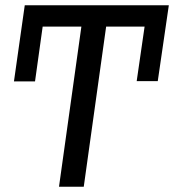

<svg xmlns="http://www.w3.org/2000/svg" viewBox="-20 -709 661 729"><path d="M289 -608H142L113 -400H33L74 -689H621L579 -401H499L529 -608H383L298 0H204Z"/></svg>

Font: FiraGO
Style: Italic
Weight: 400
Italic angle: -8°
Designer: bBox Type GmbH
Foundry: bBox Type GmbH
Version: Version 1.001